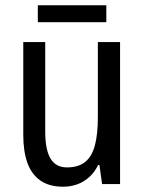

<svg xmlns="http://www.w3.org/2000/svg" viewBox="-20 -696 545 726"><path d="M434 -537V0H366L356 -72H351Q338 -45 317.5 -26.5Q297 -8 272 1Q247 10 219 10Q166 10 132.5 -13.5Q99 -37 83.5 -80.5Q68 -124 68 -186V-537H151V-199Q151 -130 171 -96.5Q191 -63 233 -63Q277 -63 302.5 -84Q328 -105 339 -147Q350 -189 350 -253V-537ZM382 -676V-612H123V-676Z"/></svg>

Font: Noto Sans Khmer Condensed
Style: Regular
Weight: 400
Width: 3
Designer: Danh Hong and the Monotype Design Team
Foundry: Monotype Imaging Inc.
Version: Version 2.004